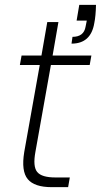

<svg xmlns="http://www.w3.org/2000/svg" viewBox="-20 -772 416 792"><path d="M307 -752H376Q375 -706 369 -677Q355 -592 275 -592L279 -620Q326 -620 333 -662L338 -687H296ZM80 -145 144 -504H62L69 -543H151L175 -681H221L197 -543H357L350 -504H190L126 -145Q115 -85 133.5 -62.5Q152 -40 208 -40H268L261 0H193Q122 0 94.5 -33Q67 -66 80 -145Z"/></svg>

Font: Poppins ExtraLight
Style: Italic
Weight: 275
Italic angle: -10°
Designer: Ninad Kale (Devanagari), Jonny Pinhorn (Latin)
Foundry: Indian Type Foundry
Version: Version 3.200;PS 1.000;hotconv 16.6.54;makeotf.lib2.5.65590